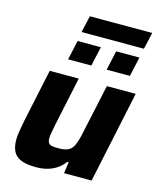

<svg xmlns="http://www.w3.org/2000/svg" viewBox="-125 -934 841 1029"><g transform="rotate(15 295.5 -420.0)"><path d="M174 8Q120 8 89.5 -5Q59 -18 46.5 -44Q34 -70 34 -108Q34 -128 39 -157.5Q44 -187 50 -218L112 -510H273L216 -242Q211 -216 207 -194.5Q203 -173 203 -161Q203 -144 209 -135Q215 -126 228 -123.5Q241 -121 263 -121Q292 -121 310.5 -127.5Q329 -134 339.5 -148.5Q350 -163 357.5 -187Q365 -211 372 -246L429 -510H589L481 0H328L337 -63H329Q311 -38 287 -22.5Q263 -7 235 0.5Q207 8 174 8ZM405 -595 429 -703H558L534 -595ZM191 -595 215 -703H344L320 -595ZM223 -755 244 -848H590L569 -755Z"/></g></svg>

Font: Saira Thin
Style: Bold Italic
Weight: 700
Italic angle: -12°
Version: Version 1.101